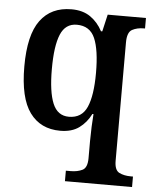

<svg xmlns="http://www.w3.org/2000/svg" viewBox="-55 -592 701 875"><g transform="rotate(5 296.0 -154.5)"><path d="M275 237V189H297Q328 189 350.5 178Q373 167 373 123V45Q373 16 374.5 -20.5Q376 -57 378 -79H373Q353 -39 319.5 -14.5Q286 10 233 10Q143 10 94 -57Q45 -124 45 -268Q45 -412 94.5 -479Q144 -546 237 -546Q289 -546 323.5 -522Q358 -498 379 -458H385L403 -536H578V-488H572Q542 -488 519.5 -476Q497 -464 497 -417V124Q497 167 519 178Q541 189 572 189H582V237ZM267 -57Q326 -57 349.5 -110Q373 -163 373 -267Q373 -372 350 -425Q327 -478 267 -478Q215 -478 193 -425.5Q171 -373 171 -267Q171 -163 193 -110Q215 -57 267 -57Z"/></g></svg>

Font: Noto Serif Bengali SemiCondensed SemiBold
Style: Regular
Weight: 600
Width: 4
Designer: Juan Bruce, Universal Thirst, Indian Type Foundry and the Monotype Design Team.
Foundry: Monotype Imaging Inc.
Version: Version 2.003; ttfautohint (v1.8.4.7-5d5b)